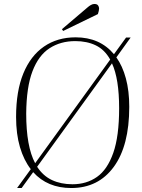

<svg xmlns="http://www.w3.org/2000/svg" viewBox="-20 -933 715 967"><path d="M66 14 135 -81Q100 -126 80.5 -192Q61 -258 61 -344Q61 -474 97.5 -563Q134 -652 201.5 -698.5Q269 -745 361 -745Q483 -745 554 -660L615 -744H638L566 -644Q597 -601 614 -538Q631 -475 631 -395Q631 -199 553 -92.5Q475 14 339 14Q219 14 147 -66L89 14ZM157 -111 535 -633Q507 -683 462.5 -704.5Q418 -726 359 -726Q285 -726 229.5 -690Q174 -654 143.5 -574Q113 -494 112 -361Q112 -195 157 -111ZM345 -5Q416 -5 468.5 -42Q521 -79 550.5 -163Q580 -247 580 -388Q580 -536 544 -614L167 -93Q197 -47 242 -26Q287 -5 345 -5ZM420 -895Q429 -903 438 -908Q447 -913 455 -913Q469 -913 474 -905.5Q479 -898 479 -891Q479 -886 477.5 -878Q476 -870 473 -862L298 -777L292 -786Z"/></svg>

Font: Display Extralight
Style: Italic
Weight: 200
Italic angle: -2°
Designer: Latin by Veronika Burian and Jose Scaglione. Greek by Irene Vlachou. Cyrillic by Vera Evstafieva
Foundry: TypeTogether
Version: Version 3.002